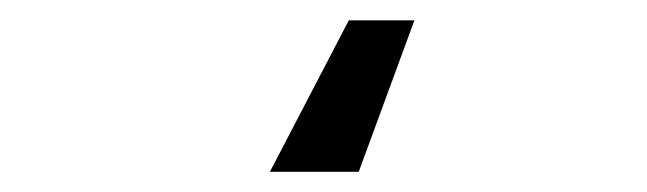

<svg xmlns="http://www.w3.org/2000/svg" viewBox="-20 -170 640 190"><path d="M335 0H247.1L325.2 -149.9H390.1Z"/></svg>

Font: Kreadon
Style: Regular
Weight: 400
Designer: kohakuno
Foundry: StudioGnu
Version: Version 1.000;Glyphs 3.1.2 (3151)